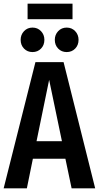

<svg xmlns="http://www.w3.org/2000/svg" viewBox="-22 -1031 541 1051"><path d="M336 -162H158L125 0H-2L172 -691H326L499 0H370ZM317 -258 247 -594 178 -258ZM221 -813Q221 -784 202.5 -765Q184 -746 156 -746Q128 -746 109.5 -765Q91 -784 91 -813Q91 -841 109.5 -860.5Q128 -880 156 -880Q184 -880 202.5 -860.5Q221 -841 221 -813ZM408 -813Q408 -784 389.5 -765Q371 -746 343 -746Q315 -746 296.5 -765Q278 -784 278 -813Q278 -841 296.5 -860.5Q315 -880 343 -880Q371 -880 389.5 -860.5Q408 -841 408 -813ZM129 -926V-1011H375V-926Z"/></svg>

Font: Fira Sans Compressed Medium
Style: Regular
Weight: 500
Width: 1
Designer: bBox Type GmbH & Carrois Corporate GbR & Edenspiekermann AG
Foundry: bBox Type GmbH & Carrois Corporate GbR & Edenspiekermann AG
Version: Version 4.301